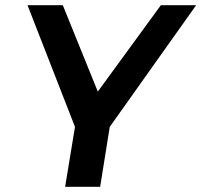

<svg xmlns="http://www.w3.org/2000/svg" viewBox="-20 -720 776 740"><path d="M366 0H231L269 -231L86 -700H222L357 -367L600 -700H736L403 -231Z"/></svg>

Font: Argentum Sans Medium
Style: Italic
Weight: 500
Italic angle: -11°
Designer: Julieta Ulanovsky (font), Cristiano Sobral (main changes and remaster)
Foundry: Julieta Ulanovsky (font), Cristiano Sobral (main changes and remaster)
Version: Version 2.007;June 15, 2022;FontCreator 14.0.0.2814 64-bit; 